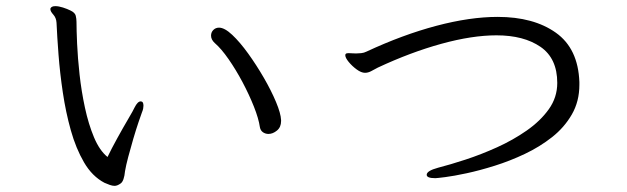

<svg xmlns="http://www.w3.org/2000/svg" viewBox="-20 -654 2040 625"><path d="M144 -626Q147 -634 160 -634Q171 -634 185 -629.5Q199 -625 209 -620Q224 -613 226.5 -603Q229 -593 229 -583Q229 -557 231 -511.5Q233 -466 239 -411.5Q245 -357 256.5 -303.5Q268 -250 286 -207Q304 -164 330 -143Q343 -170 362 -204.5Q381 -239 397.5 -267Q414 -295 418 -304Q428 -324 438 -324Q447 -324 447 -310Q447 -306 446 -300.5Q445 -295 442 -288Q439 -280 431 -256.5Q423 -233 414 -202.5Q405 -172 397.5 -143.5Q390 -115 387 -97Q384 -65 373 -57Q362 -49 353 -49Q346 -49 337.5 -52Q329 -55 320 -59Q280 -80 253.5 -125.5Q227 -171 210.5 -230Q194 -289 184.5 -353Q175 -417 170.5 -476Q166 -535 164 -580Q163 -596 153.5 -606.5Q144 -617 144 -624ZM895 -260Q895 -240 881.5 -229Q868 -218 854 -218Q844 -218 836 -223.5Q828 -229 826 -240Q822 -268 806.5 -307Q791 -346 769.5 -386.5Q748 -427 724 -461.5Q700 -496 679 -514Q667 -525 667 -538Q667 -549 674.5 -556.5Q682 -564 693 -564Q711 -564 736 -540.5Q761 -517 788 -479.5Q815 -442 839 -400.5Q863 -359 878.5 -322Q894 -285 895 -263Z M1866 -378Q1866 -324 1841.5 -281.5Q1817 -239 1777 -207.5Q1737 -176 1688.5 -153Q1640 -130 1590.5 -114.5Q1541 -99 1499 -90Q1457 -81 1429.5 -77.5Q1402 -74 1397 -74Q1369 -74 1369 -85Q1369 -98 1406 -108Q1445 -118 1495.5 -134.5Q1546 -151 1598 -174.5Q1650 -198 1694.5 -229Q1739 -260 1766.5 -298.5Q1794 -337 1794 -384Q1794 -464 1739.5 -501.5Q1685 -539 1596 -539Q1517 -539 1417 -511.5Q1317 -484 1210 -434Q1197 -427 1187.5 -422Q1178 -417 1168 -417Q1156 -417 1141 -428Q1126 -439 1115 -452.5Q1104 -466 1104 -474Q1104 -478 1106 -479Q1108 -481 1115 -481Q1120 -481 1126 -480.5Q1132 -480 1139 -480Q1147 -480 1156 -481Q1165 -482 1173 -486Q1291 -541 1400.5 -570Q1510 -599 1600 -599Q1717 -599 1789.5 -547.5Q1862 -496 1866 -387Z"/></svg>

Font: QiushuiShotai Bright
Style: Regular
Weight: 400
Designer: Christian Thalmann (Catharsis Fonts)
Version: Version 1.250;